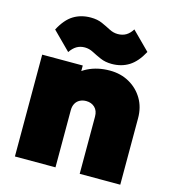

<svg xmlns="http://www.w3.org/2000/svg" viewBox="-107 -807 808 896"><g transform="rotate(15 296.5 -359.0)"><path d="M360 0V-276Q360 -305 343.5 -320.5Q327 -336 302 -336Q285 -336 271.5 -329Q258 -322 250.5 -308.5Q243 -295 243 -276L167 -310Q167 -370 193.5 -413Q220 -456 266.5 -479Q313 -502 372 -502Q425 -502 466.5 -478.5Q508 -455 532 -414.5Q556 -374 556 -321V0ZM47 0V-492H243V0ZM371 -534Q340 -534 316 -544.5Q292 -555 272 -565.5Q252 -576 231 -576Q209 -576 192 -566Q175 -556 161 -535L75 -621Q103 -674 139 -696Q175 -718 222 -718Q254 -718 277.5 -707.5Q301 -697 321 -686.5Q341 -676 362 -676Q385 -676 402 -686Q419 -696 432 -717L518 -631Q490 -579 454 -556.5Q418 -534 371 -534Z"/></g></svg>

Font: Outfit Thin Black
Style: Regular
Weight: 900
Version: Version 1.100;gftools[0.9.27]